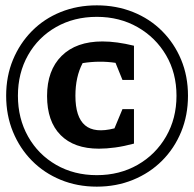

<svg xmlns="http://www.w3.org/2000/svg" viewBox="-20 -686 727 718"><path d="M342 12Q269 12 207 -13.5Q145 -39 99.5 -85Q54 -131 28.5 -193Q3 -255 3 -328Q3 -401 28.5 -462.5Q54 -524 99.5 -570Q145 -616 207 -641Q269 -666 342 -666Q415 -666 477.5 -641Q540 -616 586 -570Q632 -524 657.5 -462.5Q683 -401 683 -328Q683 -255 657.5 -193Q632 -131 586 -85Q540 -39 477.5 -13.5Q415 12 342 12ZM342 -31Q427 -31 494.5 -69.5Q562 -108 601 -175.5Q640 -243 640 -328Q640 -413 601 -479.5Q562 -546 494.5 -584.5Q427 -623 342 -623Q257 -623 190 -585Q123 -547 85 -480Q47 -413 47 -328Q47 -243 85 -175.5Q123 -108 190 -69.5Q257 -31 342 -31ZM350 -130Q257 -130 206.5 -181Q156 -232 156 -327Q156 -423 210.5 -477Q265 -531 363 -531Q416 -531 481 -515V-387H438L412 -451Q352 -460 289 -450Q262 -399 262 -328Q262 -248 298 -217.5Q334 -187 408 -206L438 -278H481V-149Q444 -139 411 -134.5Q378 -130 350 -130Z"/></svg>

Font: Piazzolla
Style: Bold
Weight: 700
Designer: Juan Pablo del Peral
Foundry: Huerta Tipografica
Version: Version 1.330